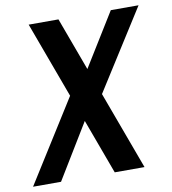

<svg xmlns="http://www.w3.org/2000/svg" viewBox="-110 -769 750 838"><g transform="rotate(-10 264.5 -350.0)"><path d="M73 -700H205L463 0H331ZM206 -377 297 -335 93 0H-31ZM235 -373 437 -700H560L326 -331Z"/></g></svg>

Font: Pathway Extreme Condensed SemiBold
Style: Italic
Weight: 600
Width: 3
Italic angle: -8°
Version: Version 1.001;gftools[0.9.26]